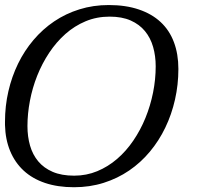

<svg xmlns="http://www.w3.org/2000/svg" viewBox="-30 -747 829 777"><path d="M-9.8 -241.2V-254.4Q-9.8 -317.9 3.9 -377.4Q17.6 -437 43.2 -489.5Q68.8 -542 105.7 -585.4Q142.6 -628.9 189.2 -660.4Q235.8 -691.9 291.5 -709.2Q347.2 -726.6 410.2 -726.6Q479 -726.6 531.7 -708.7Q584.5 -690.9 620.1 -657.7Q655.8 -624.5 673.8 -576.4Q691.9 -528.3 691.9 -467.8Q691.9 -404.3 678.2 -344Q664.6 -283.7 638.9 -230.5Q613.3 -177.2 576.4 -133.1Q539.6 -88.9 492.7 -56.9Q445.8 -24.9 389.6 -7.1Q333.5 10.7 269.5 10.7Q203.6 10.7 152.3 -6.6Q101.1 -23.9 65.7 -56.6Q30.3 -89.4 11 -136Q-8.3 -182.6 -9.8 -241.2ZM413.6 -679.7Q361.3 -679.7 316.4 -660.9Q271.5 -642.1 234.6 -609.4Q197.8 -576.7 168.9 -533.2Q140.1 -489.7 120.6 -440.7Q101.1 -391.6 91.1 -339.1Q81.1 -286.6 81.1 -236.8Q81.1 -194.3 91.6 -157.7Q102.1 -121.1 124.8 -94Q147.5 -66.9 183.3 -51.5Q219.2 -36.1 270 -36.1Q319.8 -36.1 363.5 -54.2Q407.2 -72.3 443.8 -103.8Q480.5 -135.3 509.5 -178Q538.6 -220.7 558.6 -269.8Q578.6 -318.8 589.4 -372.3Q600.1 -425.8 600.1 -478.5Q600.1 -520.5 589.6 -557.1Q579.1 -593.8 556.6 -621.1Q534.2 -648.4 498.8 -664.1Q463.4 -679.7 413.6 -679.7Z"/></svg>

Font: Arian AMU Serif
Style: Italic
Weight: 400
Italic angle: -15°
Designer: Ruben Hakobyan (Tarumian)
Foundry: Ruben Hakobyan (Tarumian)
Version: Version 1.002